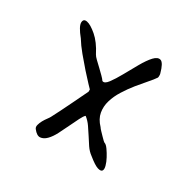

<svg xmlns="http://www.w3.org/2000/svg" viewBox="-105 -631 651 647"><g transform="rotate(30 220.0 -307.0)"><path d="M98.6 -108.4Q93.8 -114.3 96.2 -123.5Q98.6 -132.8 103.5 -141.6Q108.4 -150.4 114.3 -158.2Q120.1 -166 122.1 -169.9Q128.9 -182.6 140.1 -205.1Q151.4 -227.5 162.1 -250Q172.9 -272.5 181.2 -289.6Q189.5 -306.6 189.5 -306.6V-315.4Q189.5 -315.4 176.3 -329.1Q163.1 -342.8 145 -363.3Q127 -383.8 107.9 -406.7Q88.9 -429.7 77.1 -449.2Q50.8 -481.4 51.3 -496.6Q51.8 -511.7 66.9 -508.8Q82 -505.9 105.5 -485.8Q128.9 -465.8 148.4 -427.7Q151.4 -421.9 160.6 -413.1Q169.9 -404.3 180.2 -394.5Q190.4 -384.8 199.2 -376Q208 -367.2 211.9 -361.3Q221.7 -356.4 234.4 -373.5Q247.1 -390.6 261.2 -416Q275.4 -441.4 290.5 -468.3Q305.7 -495.1 319.8 -510.3Q334 -525.4 346.2 -521Q358.4 -516.6 368.2 -480.5Q369.1 -478.5 369.1 -472.7Q369.1 -466.8 368.2 -464.8Q360.4 -453.1 345.7 -436.5Q331.1 -419.9 314.9 -399.9Q298.8 -379.9 284.7 -357.4Q270.5 -335 263.7 -312Q256.8 -289.1 260.7 -266.6Q264.6 -244.1 284.2 -223.6Q287.1 -218.8 293.5 -212.4Q299.8 -206.1 305.7 -199.7Q311.5 -193.4 316.4 -189Q321.3 -184.6 322.3 -184.6Q329.1 -182.6 337.4 -170.9Q345.7 -159.2 353 -145.5Q360.4 -131.8 363.8 -119.1Q367.2 -106.4 363.3 -100.6Q359.4 -94.7 346.2 -98.6Q333 -102.5 306.6 -124Q293 -133.8 283.2 -148.4Q273.4 -163.1 264.2 -177.7Q254.9 -192.4 245.1 -206.5Q235.4 -220.7 221.7 -231.4Q215.8 -226.6 208 -210.9Q200.2 -195.3 190.9 -175.8Q181.6 -156.2 171.4 -136.2Q161.1 -116.2 149.4 -104.5Q137.7 -92.8 125 -91.8Q112.3 -90.8 98.6 -108.4Z"/></g></svg>

Font: Give You Glory
Style: Regular
Weight: 400
Designer: Kimberly Geswein
Foundry: Kimberly Geswein
Version: Version 1.002